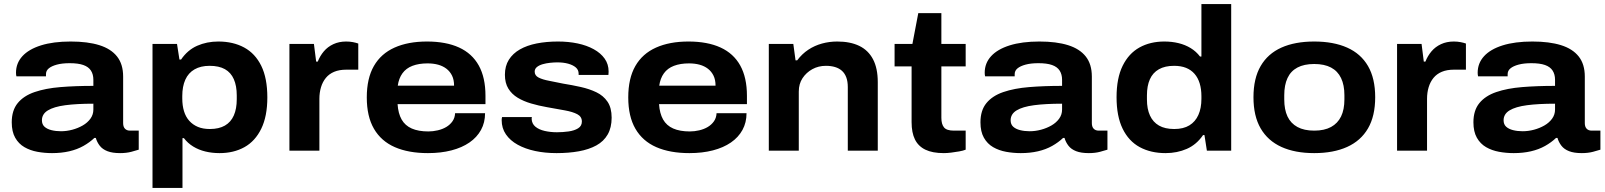

<svg xmlns="http://www.w3.org/2000/svg" viewBox="-20 -744 7924 948"><path d="M237 12Q200 12 164.5 5.5Q129 -1 100.5 -17.5Q72 -34 55 -64Q38 -94 38 -140Q38 -199 67.5 -235Q97 -271 151 -289.5Q205 -308 278.5 -314Q352 -320 441 -320V-350Q441 -377 429 -395.5Q417 -414 391.5 -423Q366 -432 324 -432Q287 -432 261 -425Q235 -418 221 -406.5Q207 -395 207 -378V-367H61Q60 -371 59.5 -375.5Q59 -380 59 -385Q59 -432 90.5 -466.5Q122 -501 182.5 -520Q243 -539 329 -539Q413 -539 470.5 -521Q528 -503 558 -465Q588 -427 588 -366V-136Q588 -118 597 -108.5Q606 -99 622 -99H665V-5Q653 -1 628.5 5.5Q604 12 573 12Q535 12 510.5 2.5Q486 -7 472.5 -24.5Q459 -42 453 -63H446Q423 -41 392 -23.5Q361 -6 322 3Q283 12 237 12ZM281 -96Q309 -96 337 -103.5Q365 -111 388.5 -124.5Q412 -138 426.5 -158Q441 -178 441 -203V-232Q359 -232 302.5 -224.5Q246 -217 216.5 -199Q187 -181 187 -150Q187 -130 199.5 -118.5Q212 -107 233.5 -101.5Q255 -96 281 -96Z M733 184V-527H854L866 -450H874Q906 -497 953.5 -518Q1001 -539 1058 -539Q1131 -539 1185.5 -509.5Q1240 -480 1270 -419Q1300 -358 1300 -263Q1300 -170 1270 -108.5Q1240 -47 1187 -17.5Q1134 12 1064 12Q1027 12 994 4Q961 -4 934 -20.5Q907 -37 888 -62H881V184ZM1016 -107Q1061 -107 1090.5 -124Q1120 -141 1134.5 -174Q1149 -207 1149 -254V-273Q1149 -320 1134.5 -353Q1120 -386 1090.5 -402.5Q1061 -419 1015 -419Q971 -419 940.5 -401.5Q910 -384 895 -350.5Q880 -317 880 -270V-258Q880 -223 888.5 -195Q897 -167 914.5 -147.5Q932 -128 957 -117.5Q982 -107 1016 -107Z M1409 0V-527H1530L1541 -440H1549Q1560 -468 1579 -490.5Q1598 -513 1626 -526Q1654 -539 1689 -539Q1707 -539 1722.5 -536Q1738 -533 1749 -529V-400H1690Q1655 -400 1630 -389.5Q1605 -379 1589 -359.5Q1573 -340 1565 -313.5Q1557 -287 1557 -256V0Z M2093 12Q1997 12 1929.5 -17.5Q1862 -47 1826.5 -108Q1791 -169 1791 -263Q1791 -357 1826 -418Q1861 -479 1928 -509Q1995 -539 2088 -539Q2182 -539 2246.5 -509.5Q2311 -480 2344 -420.5Q2377 -361 2377 -271V-230H1943Q1946 -184 1963 -154Q1980 -124 2013 -109.5Q2046 -95 2095 -95Q2118 -95 2141.5 -100.5Q2165 -106 2183.5 -117Q2202 -128 2214 -145Q2226 -162 2227 -185H2375Q2375 -139 2355 -102.5Q2335 -66 2298 -40.5Q2261 -15 2209 -1.5Q2157 12 2093 12ZM1944 -321H2222Q2222 -350 2212 -370.5Q2202 -391 2184.5 -404.5Q2167 -418 2143.5 -424.5Q2120 -431 2091 -431Q2048 -431 2016.5 -419Q1985 -407 1967 -382Q1949 -357 1944 -321Z M2728 12Q2671 12 2622 1.5Q2573 -9 2536 -29.5Q2499 -50 2478 -80.5Q2457 -111 2457 -151Q2457 -155 2457.5 -159Q2458 -163 2459 -166H2606Q2606 -165 2605.5 -162Q2605 -159 2605 -157Q2606 -133 2623.5 -118.5Q2641 -104 2669.5 -97.5Q2698 -91 2730 -91Q2759 -91 2787.5 -95Q2816 -99 2834.5 -110.5Q2853 -122 2853 -144Q2853 -168 2830.5 -180Q2808 -192 2769 -199Q2730 -206 2680 -215Q2640 -222 2602.5 -233Q2565 -244 2536 -261.5Q2507 -279 2490 -306.5Q2473 -334 2473 -375Q2473 -418 2492.5 -449Q2512 -480 2547 -500Q2582 -520 2630 -529.5Q2678 -539 2735 -539Q2787 -539 2832 -529.5Q2877 -520 2911.5 -501Q2946 -482 2965.5 -454.5Q2985 -427 2985 -391Q2985 -386 2984.5 -381Q2984 -376 2984 -374H2837V-380Q2837 -399 2823 -411Q2809 -423 2785.5 -429.5Q2762 -436 2732 -436Q2716 -436 2696.5 -434Q2677 -432 2659.5 -427Q2642 -422 2631 -413Q2620 -404 2620 -390Q2620 -371 2639.5 -361Q2659 -351 2691.5 -345Q2724 -339 2761 -331Q2805 -324 2847.5 -314.5Q2890 -305 2924.5 -288.5Q2959 -272 2979.5 -242Q3000 -212 3000 -163Q3000 -114 2980.5 -80Q2961 -46 2924.5 -26Q2888 -6 2838 3Q2788 12 2728 12Z M3384 12Q3288 12 3220.5 -17.5Q3153 -47 3117.5 -108Q3082 -169 3082 -263Q3082 -357 3117 -418Q3152 -479 3219 -509Q3286 -539 3379 -539Q3473 -539 3537.5 -509.5Q3602 -480 3635 -420.5Q3668 -361 3668 -271V-230H3234Q3237 -184 3254 -154Q3271 -124 3304 -109.5Q3337 -95 3386 -95Q3409 -95 3432.5 -100.5Q3456 -106 3474.5 -117Q3493 -128 3505 -145Q3517 -162 3518 -185H3666Q3666 -139 3646 -102.5Q3626 -66 3589 -40.5Q3552 -15 3500 -1.5Q3448 12 3384 12ZM3235 -321H3513Q3513 -350 3503 -370.5Q3493 -391 3475.5 -404.5Q3458 -418 3434.5 -424.5Q3411 -431 3382 -431Q3339 -431 3307.5 -419Q3276 -407 3258 -382Q3240 -357 3235 -321Z M3776 0V-527H3897L3908 -446H3916Q3940 -478 3971 -498.5Q4002 -519 4038.5 -529Q4075 -539 4114 -539Q4178 -539 4222.5 -517.5Q4267 -496 4290.5 -451.5Q4314 -407 4314 -338V0H4166V-314Q4166 -342 4158.5 -362Q4151 -382 4137 -394.5Q4123 -407 4103 -413Q4083 -419 4058 -419Q4021 -419 3991 -402.5Q3961 -386 3942.5 -358Q3924 -330 3924 -292V0Z M4640 12Q4584 12 4549 -5Q4514 -22 4497.5 -55.5Q4481 -89 4481 -141V-416H4397V-527H4485L4514 -679H4628V-527H4748V-416H4628V-162Q4628 -131 4641 -115Q4654 -99 4690 -99H4748V-5Q4736 0 4716.5 3.5Q4697 7 4676.5 9.5Q4656 12 4640 12Z M5020 12Q4983 12 4947.5 5.5Q4912 -1 4883.5 -17.5Q4855 -34 4838 -64Q4821 -94 4821 -140Q4821 -199 4850.5 -235Q4880 -271 4934 -289.5Q4988 -308 5061.5 -314Q5135 -320 5224 -320V-350Q5224 -377 5212 -395.5Q5200 -414 5174.5 -423Q5149 -432 5107 -432Q5070 -432 5044 -425Q5018 -418 5004 -406.5Q4990 -395 4990 -378V-367H4844Q4843 -371 4842.5 -375.5Q4842 -380 4842 -385Q4842 -432 4873.5 -466.5Q4905 -501 4965.5 -520Q5026 -539 5112 -539Q5196 -539 5253.5 -521Q5311 -503 5341 -465Q5371 -427 5371 -366V-136Q5371 -118 5380 -108.5Q5389 -99 5405 -99H5448V-5Q5436 -1 5411.5 5.5Q5387 12 5356 12Q5318 12 5293.5 2.5Q5269 -7 5255.5 -24.5Q5242 -42 5236 -63H5229Q5206 -41 5175 -23.5Q5144 -6 5105 3Q5066 12 5020 12ZM5064 -96Q5092 -96 5120 -103.5Q5148 -111 5171.5 -124.5Q5195 -138 5209.5 -158Q5224 -178 5224 -203V-232Q5142 -232 5085.5 -224.5Q5029 -217 4999.5 -199Q4970 -181 4970 -150Q4970 -130 4982.5 -118.5Q4995 -107 5016.5 -101.5Q5038 -96 5064 -96Z M5735 12Q5662 12 5607.5 -17.5Q5553 -47 5523 -108.5Q5493 -170 5493 -264Q5493 -358 5523 -419Q5553 -480 5606 -509.5Q5659 -539 5729 -539Q5766 -539 5799 -531Q5832 -523 5859 -506.5Q5886 -490 5905 -465H5912V-724H6059V0H5939L5927 -77H5920Q5888 -30 5840 -9Q5792 12 5735 12ZM5778 -107Q5823 -107 5852.5 -125Q5882 -143 5897 -176.5Q5912 -210 5912 -256V-269Q5912 -304 5903.5 -332Q5895 -360 5878 -379.5Q5861 -399 5836 -409Q5811 -419 5777 -419Q5732 -419 5702 -402Q5672 -385 5657.5 -352.5Q5643 -320 5643 -273V-253Q5643 -206 5658 -173.5Q5673 -141 5702.5 -124Q5732 -107 5778 -107Z M6469 12Q6374 12 6307 -18.5Q6240 -49 6204.5 -110Q6169 -171 6169 -264Q6169 -357 6204.5 -418Q6240 -479 6307 -509Q6374 -539 6469 -539Q6564 -539 6631.5 -509Q6699 -479 6734.5 -418Q6770 -357 6770 -264Q6770 -171 6734.5 -110Q6699 -49 6631.5 -18.5Q6564 12 6469 12ZM6469 -99Q6519 -99 6552 -117Q6585 -135 6601.5 -169Q6618 -203 6618 -253V-274Q6618 -324 6601.5 -358.5Q6585 -393 6552 -410.5Q6519 -428 6469 -428Q6419 -428 6386 -410.5Q6353 -393 6337 -358.5Q6321 -324 6321 -274V-253Q6321 -203 6337 -169Q6353 -135 6386 -117Q6419 -99 6469 -99Z M6878 0V-527H6999L7010 -440H7018Q7029 -468 7048 -490.5Q7067 -513 7095 -526Q7123 -539 7158 -539Q7176 -539 7191.5 -536Q7207 -533 7218 -529V-400H7159Q7124 -400 7099 -389.5Q7074 -379 7058 -359.5Q7042 -340 7034 -313.5Q7026 -287 7026 -256V0Z M7454 12Q7417 12 7381.5 5.5Q7346 -1 7317.5 -17.5Q7289 -34 7272 -64Q7255 -94 7255 -140Q7255 -199 7284.5 -235Q7314 -271 7368 -289.5Q7422 -308 7495.5 -314Q7569 -320 7658 -320V-350Q7658 -377 7646 -395.5Q7634 -414 7608.5 -423Q7583 -432 7541 -432Q7504 -432 7478 -425Q7452 -418 7438 -406.5Q7424 -395 7424 -378V-367H7278Q7277 -371 7276.5 -375.5Q7276 -380 7276 -385Q7276 -432 7307.5 -466.5Q7339 -501 7399.5 -520Q7460 -539 7546 -539Q7630 -539 7687.5 -521Q7745 -503 7775 -465Q7805 -427 7805 -366V-136Q7805 -118 7814 -108.5Q7823 -99 7839 -99H7882V-5Q7870 -1 7845.5 5.5Q7821 12 7790 12Q7752 12 7727.5 2.5Q7703 -7 7689.5 -24.5Q7676 -42 7670 -63H7663Q7640 -41 7609 -23.5Q7578 -6 7539 3Q7500 12 7454 12ZM7498 -96Q7526 -96 7554 -103.5Q7582 -111 7605.5 -124.5Q7629 -138 7643.5 -158Q7658 -178 7658 -203V-232Q7576 -232 7519.5 -224.5Q7463 -217 7433.5 -199Q7404 -181 7404 -150Q7404 -130 7416.5 -118.5Q7429 -107 7450.5 -101.5Q7472 -96 7498 -96Z"/></svg>

Font: Archivo SemiExpanded
Style: Bold
Weight: 700
Width: 6
Designer: Hector Gatti
Foundry: Omnibus-Type
Version: Version 2.001